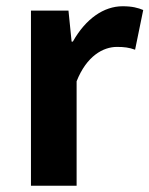

<svg xmlns="http://www.w3.org/2000/svg" viewBox="-20 -594 478 614"><path d="M199 -560H79V0H225V-334C257 -415 310 -444 354 -444C377 -444 393 -442 412 -435L438 -562C421 -569 403 -574 372 -574C312 -574 254 -534 213 -461H209Z"/></svg>

Font: Spoqa Han Sans Neo Bold
Style: Bold
Weight: 700
Designer: [Spoqa Han Sans Neo] Dong-huui Kim  Younghwa Kang  Yujin Lee  [Noto Sans] Ryoko NISHIZUKA  (kana & ideographs); Paul D. 
Foundry: Spoqa (http://www.spoqa-han-sans.com)
Version: Version 1.100;hotconv 1.0.109;makeotfexe 2.5.65596